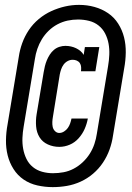

<svg xmlns="http://www.w3.org/2000/svg" viewBox="-20 -735 540 787"><path d="M223 -133Q198 -133 176 -143Q154 -153 142 -172.5Q130 -192 128 -217Q126 -242 130 -266L159 -439Q161 -451 164 -463.5Q167 -476 172 -488Q177 -500 184 -511Q191 -522 201 -530.5Q211 -539 223.5 -543Q236 -547 248 -547Q260 -547 271 -544.5Q282 -542 291.5 -537.5Q301 -533 309.5 -526Q318 -519 323 -510L328 -542H387L371 -443H312Q313 -451 312.5 -460Q312 -469 307.5 -476Q303 -483 295 -486.5Q287 -490 278 -490Q267 -490 257 -484.5Q247 -479 240.5 -470Q234 -461 230.5 -450.5Q227 -440 225 -430L197 -257Q195 -246 194.5 -235.5Q194 -225 196 -215Q198 -205 205.5 -197.5Q213 -190 223 -190Q233 -190 242.5 -196Q252 -202 258 -210.5Q264 -219 267.5 -229Q271 -239 273 -249H340Q336 -227 327 -206.5Q318 -186 302.5 -168.5Q287 -151 266 -142Q245 -133 223 -133ZM196 32Q164 32 133 25Q102 18 77 1Q52 -16 35.5 -42Q19 -68 11.5 -98Q4 -128 4.5 -160.5Q5 -193 11 -225L57 -502Q61 -530 71 -558Q81 -586 98 -611.5Q115 -637 139 -657Q163 -677 190.5 -689.5Q218 -702 246.5 -708.5Q275 -715 304 -715Q337 -715 367.5 -706.5Q398 -698 423 -681Q448 -664 464.5 -638Q481 -612 488.5 -582Q496 -552 495.5 -519.5Q495 -487 489 -455L443 -178Q439 -150 429 -122Q419 -94 402 -68.5Q385 -43 361.5 -23Q338 -3 310.5 9.5Q283 22 254 27Q225 32 196 32Q196 32 196 32Q196 32 196 32ZM197 -25Q219 -25 240.5 -29Q262 -33 282 -43.5Q302 -54 319 -70Q336 -86 348 -105Q360 -124 367 -145Q374 -166 377 -187L423 -464Q427 -487 428 -510.5Q429 -534 425 -556Q421 -578 411 -597.5Q401 -617 384 -630.5Q367 -644 345 -649.5Q323 -655 300 -655Q278 -655 257 -650.5Q236 -646 216 -635.5Q196 -625 179.5 -609Q163 -593 151.5 -574Q140 -555 133 -534.5Q126 -514 123 -493L77 -216Q73 -193 72 -170Q71 -147 75 -125Q79 -103 88.5 -83.5Q98 -64 114.5 -50.5Q131 -37 152.5 -31Q174 -25 197 -25Z"/></svg>

Font: Iosevka Curly Slab XBdObl
Style: Regular
Weight: 800
Italic angle: -9°
Monospace: yes
Designer: Belleve Invis
Foundry: Belleve Invis
Version: Version 11.1.0; ttfautohint (v1.8.3)